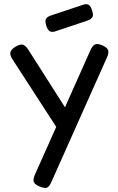

<svg xmlns="http://www.w3.org/2000/svg" viewBox="-20 -692 566 923"><path d="M169.5 204.2Q146 194.2 142.1 181.2Q138.2 168.2 148.8 145.5L414.2 -449.5Q424.8 -473.2 437.1 -478.5Q449.5 -483.8 473.2 -473.5Q496.5 -462.8 500.1 -449.8Q503.8 -436.8 493.8 -415L227 182.8Q216.8 206.5 205 210.4Q193.2 214.2 169.5 204.2ZM268.5 -54 40.2 -406.5Q27 -427 29.8 -440.4Q32.5 -453.8 53 -466.5Q75.2 -480.5 88.8 -477.4Q102.2 -474.2 115.8 -453.5L310 -148.5ZM242.5 -540.2Q226.8 -536.5 217.9 -542.5Q209 -548.5 202.8 -567.5Q195.8 -588.5 200.4 -599.6Q205 -610.8 223.8 -617.2L383.8 -670.5Q398.8 -674.2 408 -667.5Q417.2 -660.8 422.5 -641.8Q429.8 -621.2 424.5 -610.4Q419.2 -599.5 400.2 -593Z"/></svg>

Font: Fredoka Light
Style: Regular
Weight: 300
Designer: Ben Nathan
Foundry: Milena B. Brandão, Ben Nathan
Version: Version 2.001